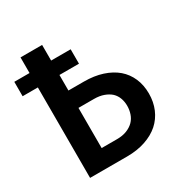

<svg xmlns="http://www.w3.org/2000/svg" viewBox="-185 -846 949 981"><g transform="rotate(-30 289.0 -355.5)"><path d="M310.5 -533.7V-618.7H195.3V-710.9H67.9V-618.7H-22V-533.7H67.9V0H286.1Q346.7 0 394.8 -16.4Q442.9 -32.7 476.1 -62Q508.8 -91.3 526.4 -132.6Q543.9 -173.8 543.9 -223.6Q543.9 -272.9 526.4 -313.5Q508.8 -354 476.1 -382.3Q442.9 -410.6 394.8 -426.3Q346.7 -441.9 286.1 -441.9H195.3V-533.7ZM195.3 -339.4H286.1Q319.3 -339.4 344 -330.3Q368.7 -321.3 385.3 -306.2Q401.4 -290.5 408.9 -269.5Q416.5 -248.5 416.5 -224.6Q416.5 -200.2 408.9 -177.7Q401.4 -155.3 385.3 -138.7Q368.7 -122.1 344 -112.3Q319.3 -102.5 286.1 -102.5H195.3Z"/></g></svg>

Font: Roboto Mono SemiBold
Style: Regular
Weight: 600
Monospace: yes
Designer: Google
Version: Version 3.000